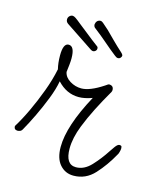

<svg xmlns="http://www.w3.org/2000/svg" viewBox="-96 -665 612 743"><g transform="rotate(15 210.0 -293.0)"><path d="M268 10Q235 10 213.5 -14.5Q192 -39 192 -85Q192 -169 263 -300Q233 -289 209 -289Q160 -289 123 -329Q117 -296 101.5 -256.5Q86 -217 68 -179.5Q50 -142 34 -114Q30 -106 24 -104Q18 -102 15 -102Q0 -102 0 -117Q20 -149 40 -191.5Q60 -234 77.5 -281Q95 -328 104 -372Q98 -396 98 -426Q98 -475 120 -475Q144 -475 144 -426Q144 -415 142.5 -401Q141 -387 139 -371Q143 -350 164.5 -337Q186 -324 210 -324Q244 -324 297 -359Q308 -367 310 -367Q329 -367 329 -349Q329 -347 328.5 -345Q328 -343 327 -341Q302 -298 282 -258.5Q262 -219 247 -181Q227 -130 227 -88Q227 -24 269 -24Q302 -24 329.5 -53.5Q357 -83 379 -117Q384 -125 393.5 -138Q403 -151 410 -151Q415 -151 417.5 -149Q420 -147 420 -139Q420 -134 417.5 -125Q415 -116 413 -114Q386 -65 351.5 -27.5Q317 10 268 10ZM317 -474Q311 -474 304 -480Q282 -497 255.5 -520Q229 -543 204 -562Q196 -567 196 -577Q197 -585 202 -590.5Q207 -596 216 -596Q220 -596 226 -591Q232 -586 251 -569Q261 -559 282 -538Q303 -517 322 -500Q331 -492 331 -487Q331 -483 327 -478.5Q323 -474 317 -474ZM217 -475Q213 -475 208 -478Q182 -495 152.5 -515Q123 -535 97 -552Q88 -558 88 -568Q88 -576 93.5 -581.5Q99 -587 106 -587Q111 -587 118.5 -582Q126 -577 143 -563Q155 -554 178.5 -535Q202 -516 225 -499Q230 -496 230.5 -493Q231 -490 231 -488Q231 -483 226.5 -479Q222 -475 217 -475Z"/></g></svg>

Font: Send Flowers
Style: Regular
Weight: 400
Designer: Robert E. Leuschke
Foundry: Robert E. Leuschke
Version: Version 1.010; ttfautohint (v1.8.4.7-5d5b)